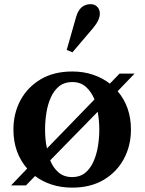

<svg xmlns="http://www.w3.org/2000/svg" viewBox="-20 -870 679 901"><path d="M320 -624.5 293 -635.5 337 -790Q354 -850.5 406 -850.5Q424.5 -850.5 436.5 -838Q448.5 -825.5 448.5 -806Q448.5 -776 416.5 -738ZM319 10.5Q266.5 10.5 222.2 -4Q178 -18.5 144.5 -44L102 0H32L107.5 -79Q43 -153 43 -262Q43 -338 76.2 -399.8Q109.5 -461.5 171.2 -498Q233 -534.5 319 -534.5Q372.5 -534.5 417 -519.2Q461.5 -504 495.5 -477.5L541 -524.5H611.5L532 -442Q594.5 -369 594.5 -262Q594.5 -186.5 561.5 -124.8Q528.5 -63 466.8 -26.2Q405 10.5 319 10.5ZM200.5 -173.5 423.5 -403.5Q408.5 -439.5 383.2 -462.2Q358 -485 319 -485Q282.5 -485 258 -465.5Q233.5 -446 218.8 -413.2Q204 -380.5 197.8 -341.2Q191.5 -302 191.5 -262Q191.5 -239.5 193.5 -217Q195.5 -194.5 200.5 -173.5ZM319 -39Q355 -39 379.2 -58.5Q403.5 -78 418.2 -110.8Q433 -143.5 439.5 -183Q446 -222.5 446 -262.5Q446 -283 444 -304.2Q442 -325.5 438.5 -345.5L215.5 -117.5Q229.5 -82.5 254.8 -60.8Q280 -39 319 -39Z"/></svg>

Font: Libre Caslon Text SemiBold
Style: Regular
Weight: 600
Designer: Pablo Impallari, Rodrigo Fuenzalida, Katja Schimmel
Foundry: Pablo Impallari, Rodrigo Fuenzalida
Version: Version 2.000